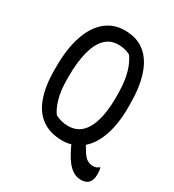

<svg xmlns="http://www.w3.org/2000/svg" viewBox="-208 -838 1016 1120"><g transform="rotate(30 300.0 -278.0)"><path d="M410 -75Q422 -52 434.5 -30.5Q447 -9 461 13Q478 39 495.5 49Q513 59 532 59Q545 59 554.5 55.5Q564 52 571 45H576Q579 56 580 66Q581 76 581 88Q581 110 575.5 124.5Q570 139 561 148Q552 156 540.5 160Q529 164 514 164Q492 164 473 156Q454 148 436 131Q418 114 400 86Q383 57 369 28.5Q355 0 345 -29ZM301 -720Q382 -720 435 -678Q488 -636 514.5 -556Q541 -476 541 -363V-339Q541 -227 512.5 -146.5Q484 -66 430.5 -23Q377 20 301 20Q220 19 166 -19.5Q112 -58 85.5 -133Q59 -208 59 -314V-338Q59 -457 87.5 -542.5Q116 -628 170.5 -674Q225 -720 301 -720ZM150 -307Q150 -227 166 -173.5Q182 -120 204 -92Q226 -81 246.5 -76Q267 -71 291 -71Q345 -71 380 -104.5Q415 -138 432.5 -201Q450 -264 450 -351V-370Q450 -430 442.5 -475Q435 -520 421.5 -553Q408 -586 391 -610Q371 -620 352 -624.5Q333 -629 309 -629Q255 -629 220 -592.5Q185 -556 167.5 -488Q150 -420 150 -325Z"/></g></svg>

Font: Recursive Monospace Casual
Style: Regular
Weight: 400
Version: Version 1.047